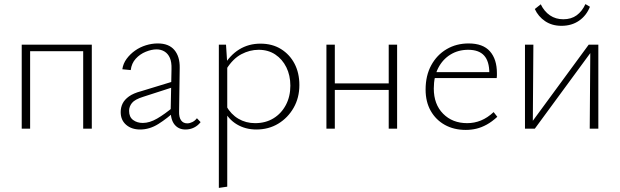

<svg xmlns="http://www.w3.org/2000/svg" viewBox="-20 -628 3025 937"><path d="M386 0V-410H428V0ZM86 0V-410H127V0ZM105 -378V-410H407V-378Z M885 4Q851 4 831.5 -20.5Q812 -45 813 -92L817 -291Q818 -325 809 -345.5Q800 -366 783 -376.5Q766 -387 744 -387Q720 -387 691.5 -375.5Q663 -364 642.5 -341.5Q622 -319 618 -286L577 -290Q581 -318 598 -341Q615 -364 639 -381Q663 -398 692 -407Q721 -416 750 -416Q804 -416 831 -384Q858 -352 857 -297L854 -85Q853 -56 863.5 -41Q874 -26 894 -26Q906 -26 919 -32.5Q932 -39 941 -51L959 -32Q946 -15 927 -5.5Q908 4 885 4ZM664 4Q622 4 595.5 -19Q569 -42 569 -81Q569 -104 578.5 -123Q588 -142 609.5 -157.5Q631 -173 669 -183L836 -234L841 -208L680 -156Q638 -143 624 -125.5Q610 -108 610 -87Q610 -57 629.5 -42.5Q649 -28 677 -28Q710 -28 747 -49.5Q784 -71 827 -107L838 -89Q796 -50 753 -23Q710 4 664 4Z M1231 4Q1178 4 1136 -21Q1094 -46 1070 -95L1084 -111Q1107 -70 1143.5 -48.5Q1180 -27 1225 -27Q1276 -27 1314.5 -50.5Q1353 -74 1375 -115.5Q1397 -157 1397 -210Q1397 -260 1377.5 -299.5Q1358 -339 1323.5 -362Q1289 -385 1242 -385Q1199 -385 1158 -363.5Q1117 -342 1085 -291L1068 -301Q1101 -358 1147 -386.5Q1193 -415 1251 -415Q1309 -415 1351.5 -388.5Q1394 -362 1417.5 -317Q1441 -272 1441 -213Q1441 -151 1413 -102Q1385 -53 1338 -24.5Q1291 4 1231 4ZM1048 289V-410H1083L1089 -317V283Z M1877 0V-410H1918V0ZM1573 0V-410H1614V0ZM1592 -189V-221H1898V-189Z M2253 6Q2195 6 2151 -18.5Q2107 -43 2082 -87Q2057 -131 2057 -191Q2057 -259 2084.5 -309.5Q2112 -360 2159.5 -388Q2207 -416 2267 -416Q2337 -416 2371 -377.5Q2405 -339 2405 -271Q2405 -265 2405 -259Q2405 -253 2404 -247H2368V-271Q2368 -329 2342.5 -357Q2317 -385 2265 -385Q2216 -385 2178 -361.5Q2140 -338 2118.5 -296Q2097 -254 2097 -196Q2097 -119 2142.5 -73Q2188 -27 2260 -27Q2295 -27 2327 -40Q2359 -53 2389 -81L2407 -58Q2381 -34 2355.5 -20Q2330 -6 2305 0Q2280 6 2253 6ZM2086 -247 2092 -276H2397V-247Z M2858 0 2861 -410H2900V0ZM2542 0V-410H2583L2580 0ZM2566 0V-19L2853 -410H2877V-391L2590 0ZM2720 -502Q2674 -502 2640.5 -524.5Q2607 -547 2590 -584L2619 -607Q2636 -572 2664 -553Q2692 -534 2729 -534Q2768 -534 2794.5 -553.5Q2821 -573 2837 -608L2859 -595Q2842 -552 2806 -527Q2770 -502 2720 -502Z"/></svg>

Font: Ysabeau ExtraLight
Style: Regular
Weight: 250
Designer: Christian Thalmann (Catharsis Fonts)
Version: Version 2.002